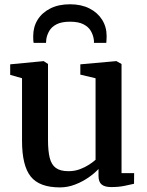

<svg xmlns="http://www.w3.org/2000/svg" viewBox="-20 -844 670 876"><path d="M487.5 9.5Q458 9.5 443.8 -2.2Q429.5 -14 429.5 -41V-73Q411.5 -53.5 383.8 -34.2Q356 -15 322.5 -2Q289 11 253.5 11Q159.5 11 120 -38.8Q80.5 -88.5 80.5 -201.5V-487L26.5 -502.5V-550.5L177.5 -565H179.5L199 -552V-206Q199 -154.5 207 -123.2Q215 -92 235.2 -77.5Q255.5 -63 292.5 -63Q320.5 -63 344 -71.8Q367.5 -80.5 386 -92.5Q404.5 -104.5 416 -115V-487L346.5 -503.5V-550.5L508.5 -565H511.5L534.5 -552V-54H592L591.5 -5.5Q574 -1.5 547.8 4Q521.5 9.5 487.5 9.5ZM299.5 -824.5Q350.5 -824.5 388 -805.5Q425.5 -786.5 446 -753.8Q466.5 -721 466.5 -679.5Q466.5 -672.5 466 -663.5Q465.5 -654.5 465 -648.5H408.5Q409 -652 408.8 -656.5Q408.5 -661 407.5 -666.5Q404.5 -685.5 394 -703.5Q383.5 -721.5 360.8 -733.2Q338 -745 299.5 -745Q261 -745 238.2 -733.2Q215.5 -721.5 205 -703.2Q194.5 -685 191.5 -666.5Q191 -661 190.5 -656.5Q190 -652 190 -648.5H133.5Q132 -654.5 131.8 -663.5Q131.5 -672.5 131.5 -679.5Q131.5 -721.5 151.8 -754Q172 -786.5 209.8 -805.5Q247.5 -824.5 299.5 -824.5Z"/></svg>

Font: Merriweather 24pt SemiBold
Style: Regular
Weight: 600
Designer: Eben Sorkin
Foundry: Eben Sorkin
Version: Version 2.100